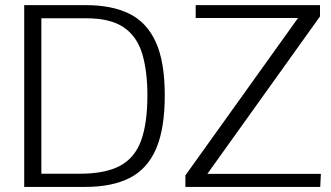

<svg xmlns="http://www.w3.org/2000/svg" viewBox="-20 -735 1300 755"><path d="M75.2 0V-714.8H318.8Q418.9 -714.8 487.8 -681.4Q556.6 -647.9 592.3 -570.3Q627.9 -492.7 627.9 -360.4Q627.9 -229.5 594 -150.4Q560.1 -71.3 490.7 -35.6Q421.4 0 314.9 0ZM142.6 -51.8H292.5Q393.6 -51.8 451.9 -83Q510.3 -114.3 534.9 -182.4Q559.6 -250.5 559.6 -359.9Q559.6 -456.1 539.1 -523.9Q518.6 -591.8 466.6 -627.4Q414.6 -663.1 319.8 -663.1H142.6ZM709 0V-45.4L1151.9 -664.1H749.5V-714.8H1238.3V-670.4L795.4 -51.3H1241.7L1239.3 0Z"/></svg>

Font: Pontano Sans Light
Style: Regular
Weight: 300
Designer: Vernon Adams
Foundry: Vernon Adams
Version: Version 2.001